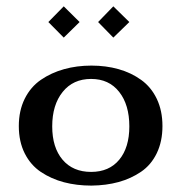

<svg xmlns="http://www.w3.org/2000/svg" viewBox="-20 -579 570 603"><path d="M180.2 -559.1 230 -509.8 180.2 -460.9 131.8 -509.8ZM335.9 -559.1 386.2 -509.8 335.9 -460.9 288.1 -509.8ZM267.1 3.9Q220.7 3.9 180.9 -6.6Q141.1 -17.1 108.6 -38.8Q76.2 -60.5 57.6 -97.4Q39.1 -134.3 39.1 -183.1Q39.1 -231.4 57.6 -268.8Q76.2 -306.2 108.6 -328.4Q141.1 -350.6 181.2 -361.8Q221.2 -373 267.1 -373Q313 -373 352.5 -361.8Q392.1 -350.6 423.3 -328.1Q454.6 -305.7 472.4 -268.6Q490.2 -231.4 490.2 -183.1Q490.2 -134.8 472.4 -97.9Q454.6 -61 423.1 -39.6Q391.6 -18.1 352.5 -7.3Q313.5 3.4 267.1 3.9ZM266.1 -39.1Q322.8 -39.1 354.5 -77.4Q386.2 -115.7 386.2 -182.1Q386.2 -250 354.2 -290.5Q322.3 -331.1 266.1 -331.1Q209.5 -331.1 176.8 -290.3Q144 -249.5 144 -182.1Q144 -115.7 176.5 -77.4Q209 -39.1 266.1 -39.1Z"/></svg>

Font: Wesal
Style: Regular
Weight: 400
Designer: Ahmed zaza
Foundry: Ahmed zaza
Version: Version 2.01